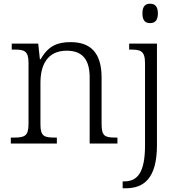

<svg xmlns="http://www.w3.org/2000/svg" viewBox="-20 -770 947 1030"><path d="M785 -646C809 -646 827 -658 827 -698C827 -738 809 -750 785 -750C761 -750 744 -738 744 -698C744 -658 761 -646 785 -646ZM38 0H285V-32H275C218 -32 197 -38 197 -102V-326C197 -414 229 -498 338 -498C429 -498 461 -442 461 -354V0H610V-32H601C543 -32 525 -39 525 -105V-353C525 -485 468 -544 358 -544C290 -544 239 -525 198 -452H194L185 -536H43V-504H58C110 -504 133 -497 133 -433V-105C133 -39 111 -32 53 -32H38ZM638 240H654C752 240 822 187 822 8V-536H673V-504H682C734 -504 758 -497 758 -431V9C758 157 717 203 646 203H638Z"/></svg>

Font: Noto Serif Light
Style: Regular
Weight: 300
Designer: Monotype Design Team
Foundry: Monotype Imaging Inc.
Version: Version 2.013